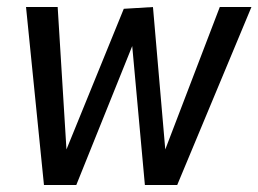

<svg xmlns="http://www.w3.org/2000/svg" viewBox="-20 -526 735 546"><path d="M356 -395 197 0H105L54 -506H144L169 -101L332 -501L415 -506L450 -101L605 -506H695L484 0H392Z"/></svg>

Font: Rambla
Style: Italic
Weight: 400
Italic angle: -12°
Designer: Martin Sommaruga
Foundry: Martin Sommaruga
Version: Version 1.001